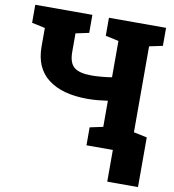

<svg xmlns="http://www.w3.org/2000/svg" viewBox="-94 -794 956 1054"><g transform="rotate(10 383.5 -267.0)"><path d="M427.7 0V-100.1L501 -115.7V-261.2Q474.1 -257.3 445.6 -254.6Q417 -252 387.2 -252Q247.6 -252 169.2 -311.8Q90.8 -371.6 90.8 -491.7V-594.7L17.1 -610.4V-710.9H335.4V-610.4L261.7 -594.7V-491.7Q261.7 -429.7 291.3 -406Q320.8 -382.3 387.2 -382.3Q412.1 -382.3 443.8 -385Q475.6 -387.7 501 -392.1V-594.7L427.7 -610.4V-710.9H746.1V-610.4L671.9 -594.7V-115.7L746.1 -100.1V0ZM574.7 176.8V-95.7H746.1V176.8Z"/></g></svg>

Font: Roboto Slab Black
Style: Regular
Weight: 900
Designer: Google
Version: Version 2.000; ttfautohint (v1.8.1.43-b0c9)